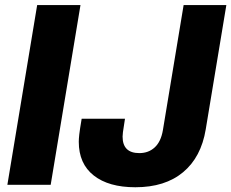

<svg xmlns="http://www.w3.org/2000/svg" viewBox="-20 -748 936 777"><path d="M305.7 -727.5 185.1 0H9.8L130.4 -727.5ZM527.8 9.8Q419.9 9.8 359.4 -37.8Q298.8 -85.4 298.8 -174.3Q298.8 -186 300.8 -203.9Q302.7 -221.7 310.5 -267.6H485.8Q479 -225.6 477.5 -213.1Q476.1 -200.7 476.1 -195.3Q476.1 -128.4 543.9 -128.4Q581.1 -128.4 606.2 -151.6Q631.3 -174.8 639.2 -221.2L723.1 -727.5H896L812.5 -224.1Q793.9 -111.8 720.9 -51Q647.9 9.8 527.8 9.8Z"/></svg>

Font: Inter Extra Bold
Style: Italic
Weight: 800
Italic angle: -9.39999°
Designer: Rasmus Andersson
Foundry: rsms
Version: Version 4.000;git-3c8e0fc